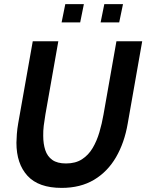

<svg xmlns="http://www.w3.org/2000/svg" viewBox="-20 -901 712 935"><path d="M280 14Q168 14 114 -44.8Q60 -103.5 60 -206Q60 -221 62 -247.8Q64 -274.5 68.5 -299.5L139.5 -700H264L201 -343Q196 -314 193 -288.8Q190 -263.5 190.5 -239.5Q190.5 -200.5 200.5 -170Q210.5 -139.5 234.8 -122.2Q259 -105 301.5 -105Q348 -105 379.5 -125.5Q411 -146 431.2 -180.2Q451.5 -214.5 464 -257Q476.5 -299.5 484 -343L547 -700H672.5L602 -299.5Q586 -206 545 -135.5Q504 -65 438 -25.5Q372 14 280 14ZM280 -792 298 -881H388.5L370.5 -792ZM470 -792 488 -881H579L560.5 -792Z"/></svg>

Font: Cabin
Style: Bold Italic
Weight: 700
Width: 4
Italic angle: -10°
Designer: Pablo Impallari
Foundry: Pablo Impallari. http://www.impallari.com Igino Marini. http://www.ikern.com
Version: Version 3.001